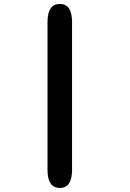

<svg xmlns="http://www.w3.org/2000/svg" viewBox="-20 -782 659 974"><path d="M221 -669.8Q221 -762 283.5 -762Q345.5 -762 345.5 -669.8V79.2Q345.5 171.5 283.5 171.5Q221 171.5 221 79.2Z"/></svg>

Font: Sono ExtraLight
Style: Regular
Weight: 200
Designer: Tyler Finck
Foundry: Tyler Finck
Version: Version 2.112